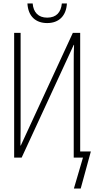

<svg xmlns="http://www.w3.org/2000/svg" viewBox="-20 -902 540 1099"><path d="M250 -770C317 -770 359 -811 363 -882H334C329 -832 303 -801 250 -801C199 -801 171 -832 167 -882H137C141 -808 185 -770 250 -770ZM61 0H104L402 -645H404C402 -606 402 -581 402 -540V0H455L403 177H442L500 -35H439V-714H397L99 -69H97C98 -111 98 -132 98 -165V-714H61Z"/></svg>

Font: Noto Sans Mono ExtraCondensed ExtraLight
Style: Regular
Weight: 200
Width: 2
Designer: Monotype Design Team
Foundry: Monotype Imaging Inc.
Version: Version 2.014